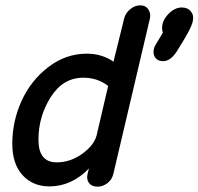

<svg xmlns="http://www.w3.org/2000/svg" viewBox="-20 -687 743 719"><path d="M165 11Q103 11 64.5 -31Q26 -73 26 -149Q26 -232 60.5 -308.5Q95 -385 160.5 -435.5Q226 -486 305 -486Q362 -486 405 -456L445 -618Q450 -638 467.5 -652.5Q485 -667 505 -667Q526 -667 536 -651Q546 -635 541 -616L404 -34Q399 -14 382 -1Q365 12 345 12Q324 12 313.5 -1.5Q303 -15 308 -36L313 -56Q248 11 165 11ZM591 -458Q574 -458 564.5 -467.5Q555 -477 555 -492Q555 -506 562 -518L590 -565Q587 -572 587 -582Q587 -610 610.5 -634.5Q634 -659 661 -659Q683 -659 695 -644Q707 -629 702 -608Q699 -592 682 -561Q667 -534 643 -496Q619 -458 591 -458ZM192 -79Q244 -79 288.5 -111.5Q333 -144 342 -181L385 -365Q346 -396 292 -396Q216 -396 170 -323.5Q124 -251 124 -164Q124 -79 192 -79Z"/></svg>

Font: Comic Neue
Style: Bold Italic
Weight: 700
Italic angle: -12°
Designer: Craig Rozynski
Foundry: Craig Rozynski
Version: Version 2.003